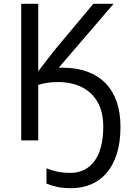

<svg xmlns="http://www.w3.org/2000/svg" viewBox="-20 -734 699 1004"><path d="M287 -380Q292 -380 296.5 -380Q301 -380 306 -380Q380 -380 437 -359Q494 -338 532.5 -298Q571 -258 590.5 -201Q610 -144 610 -72Q610 11 590.5 71.5Q571 132 536.5 171.5Q502 211 455 230.5Q408 250 354 250Q311 250 281.5 244Q252 238 223 226V146Q252 158 282 164Q312 170 349 170Q388 170 419.5 154.5Q451 139 473.5 109Q496 79 508 33.5Q520 -12 520 -72Q520 -132 502 -176Q484 -220 452 -248.5Q420 -277 377 -291Q334 -305 284 -305Q253 -305 226.5 -301Q200 -297 180 -290V0H91V-714H180V-361Q202 -390 226 -421.5Q250 -453 273 -481L468 -714H574Z"/></svg>

Font: Noto Sans Display
Style: Regular
Weight: 400
Designer: Monotype Design Team
Foundry: Monotype Imaging Inc.
Version: Version 2.003